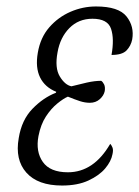

<svg xmlns="http://www.w3.org/2000/svg" viewBox="-20 -564 431 594"><path d="M172 10Q97 10 61.5 -30Q26 -70 38 -137Q47 -193 80.5 -227.5Q114 -262 153 -277L154 -280Q119 -294 104 -324.5Q89 -355 97 -401Q105 -448 132.5 -479.5Q160 -511 198 -527.5Q236 -544 277 -544Q347 -544 371.5 -513Q396 -482 389 -442Q385 -422 371.5 -408Q358 -394 325 -394Q334 -444 323.5 -475Q313 -506 266 -506Q223 -506 194.5 -477Q166 -448 158 -402Q149 -354 165 -327.5Q181 -301 201 -297Q224 -303 248.5 -308.5Q273 -314 293 -314Q298 -311 302 -303Q306 -295 304 -282Q301 -268 288.5 -257Q276 -246 258 -246Q243 -246 227.5 -251Q212 -256 190 -265Q176 -259 157 -243.5Q138 -228 122 -203.5Q106 -179 99 -143Q90 -95 112.5 -63Q135 -31 190 -31Q270 -31 321 -119Q325 -115 328 -107.5Q331 -100 328 -87Q324 -65 305.5 -43Q287 -21 253.5 -5.5Q220 10 172 10Z"/></svg>

Font: Noto Serif ExtraCondensed Light
Style: Italic
Weight: 300
Width: 2
Italic angle: -12°
Designer: Monotype Design Team
Foundry: Monotype Imaging Inc.
Version: Version 2.014; ttfautohint (v1.8.4.7-5d5b)